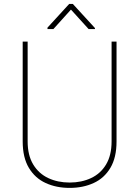

<svg xmlns="http://www.w3.org/2000/svg" viewBox="-20 -916 687 946"><path d="M447.8 -777.8V-772.9H416.5L329.6 -868.7L243.2 -772.9H213.9V-779.8L320.8 -896.5H338.9ZM554.2 -710.9V-219.2Q554.2 -139.6 523.9 -88.9Q493.7 -38.1 441.4 -14.2Q389.2 9.8 323.2 9.8Q257.3 9.8 205.1 -14.2Q152.8 -38.1 122.3 -88.9Q91.8 -139.6 91.8 -219.2V-710.9H116.2V-219.2Q116.2 -150.9 143.6 -105.7Q170.9 -60.5 217.8 -38.6Q264.6 -16.6 323.2 -16.6Q381.8 -16.6 428.7 -38.6Q475.6 -60.5 502.7 -105.7Q529.8 -150.9 529.8 -219.2V-710.9Z"/></svg>

Font: Robert Sans Thin
Style: Regular
Weight: 100
Designer: Christian Robertson (extended by Adam Twardoch)
Foundry: Google
Version: Version 12.135;April 2, 2019;FontCreator 11.5.0.2425 64-bit;